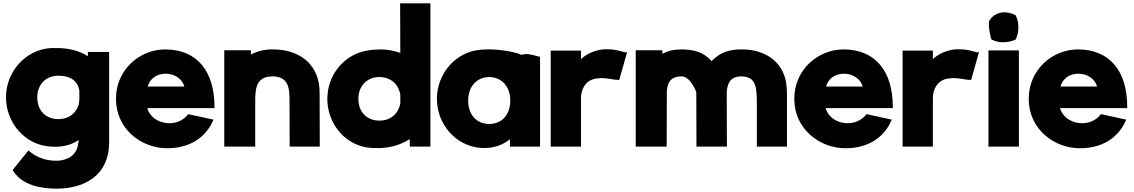

<svg xmlns="http://www.w3.org/2000/svg" viewBox="-20 -881 6817 1154"><path d="M16 -296C16 -143 131 -8 285 0C296 1 309 1 320 1C370 -1 413 -12 453 -40C452 -31 451 -21 449 -13V-12C439 57 378 84 323 85C253 87 195 61 158 29L151 23L56 141L60 148C116 233 225 253 322 253C489 252 636 173 636 -26V-569H508V-559V-543C457 -577 395 -590 335 -592H286H285C132 -582 16 -449 16 -296ZM204 -296C204 -376 258 -426 331 -426C409 -426 447 -389 456 -342C457 -338 457 -333 457 -328V-292C457 -279 456 -270 454 -257C440 -200 393 -165 331 -165C255 -165 204 -216 204 -296Z M677 -287C677 -104 831 10 984 10C1143 10 1224 -75 1258 -151L1263 -162L1111 -195L1107 -190C1080 -156 1032 -136 984 -141C927 -146 879 -181 865 -231H1269V-241C1269 -450 1166 -584 973 -584C821 -584 677 -464 677 -287ZM868 -361C880 -405 918 -438 976 -438C1036 -438 1078 -400 1088 -361Z M1328 0H1514V-273C1514 -291 1514 -308 1516 -322V-323C1521 -391 1555 -422 1617 -422C1688 -422 1720 -385 1720 -295L1721 0H1902L1901 -323C1902 -483 1793 -585 1617 -584C1567 -584 1525 -573 1488 -553V-579H1328Z M1948 -267C1957 -124 2065 -1 2211 8C2230 9 2249 9 2266 9H2267C2340 5 2396 -15 2442 -45C2443 -34 2443 -14 2443 -10V0H2567V-861H2385L2386 -563C2349 -576 2309 -584 2271 -584C2241 -584 2215 -582 2193 -578C2060 -559 1960 -447 1949 -315C1947 -299 1947 -283 1948 -267ZM2134 -287C2134 -367 2188 -418 2261 -418C2327 -417 2375 -377 2386 -312V-260C2375 -197 2327 -156 2261 -156C2185 -156 2134 -207 2134 -287Z M2606 -287C2606 -136 2717 -4 2869 8C2943 13 3000 -8 3045 -44V0H3226V-539L3219 -541C3199 -547 3176 -552 3153 -556H3152C3141 -557 3132 -555 3114 -552C3053 -576 2966 -585 2907 -584C2893 -584 2880 -583 2869 -582C2718 -570 2606 -438 2606 -287ZM2794 -277C2794 -363 2848 -418 2921 -418C2993 -417 3047 -363 3047 -277V-274C3046 -190 2995 -136 2921 -136C2845 -136 2794 -190 2794 -277Z M3290 0H3472V-294C3472 -334 3492 -399 3564 -409C3599 -415 3628 -410 3656 -405C3670 -403 3683 -401 3694 -401H3702L3749 -567H3736C3730 -567 3705 -577 3666 -583H3665C3651 -584 3635 -585 3616 -585C3558 -582 3505 -557 3472 -526V-577H3290Z M3801 0H3987L3988 -332C3991 -395 4021 -422 4077 -422C4130 -422 4165 -328 4165 -328L4166 0H4349L4348 -329C4353 -395 4381 -422 4437 -422C4493 -421 4521 -394 4526 -331C4528 -310 4529 -290 4529 -267V0H4710V-312C4710 -327 4709 -342 4708 -355C4701 -493 4595 -585 4437 -584C4366 -584 4311 -569 4257 -514C4209 -568 4148 -584 4077 -584C4030 -584 3994 -575 3961 -558V-579H3801Z M4754 -287C4754 -104 4908 10 5061 10C5220 10 5301 -75 5335 -151L5340 -162L5188 -195L5184 -190C5157 -156 5109 -136 5061 -141C5004 -146 4956 -181 4942 -231H5346V-241C5346 -450 5243 -584 5050 -584C4898 -584 4754 -464 4754 -287ZM4945 -361C4957 -405 4995 -438 5053 -438C5113 -438 5155 -400 5165 -361Z M5405 0H5587V-294C5587 -334 5607 -399 5679 -409C5714 -415 5743 -410 5771 -405C5785 -403 5798 -401 5809 -401H5817L5864 -567H5851C5845 -567 5820 -577 5781 -583H5780C5766 -584 5750 -585 5731 -585C5673 -582 5620 -557 5587 -526V-577H5405Z M5921 0H6104V-578H5921ZM5923 -747C5923 -712 5929 -678 5937 -648L5939 -644L5943 -642C5962 -632 5985 -627 6009 -627C6034 -627 6060 -632 6081 -642L6085 -643L6086 -647C6096 -668 6101 -692 6101 -717C6101 -742 6096 -766 6086 -786L6085 -789L6081 -791C6062 -801 6039 -807 6015 -807C5974 -807 5937 -782 5924 -751L5923 -749Z M6163 -287C6163 -104 6317 10 6470 10C6629 10 6710 -75 6744 -151L6749 -162L6597 -195L6593 -190C6566 -156 6518 -136 6470 -141C6413 -146 6365 -181 6351 -231H6755V-241C6755 -450 6652 -584 6459 -584C6307 -584 6163 -464 6163 -287ZM6354 -361C6366 -405 6404 -438 6462 -438C6522 -438 6564 -400 6574 -361Z"/></svg>

Font: Rabbid Highway Sign IV
Style: Blk
Weight: 400
Foundry: Cannot Into Space Fonts
Version: Version 0.277